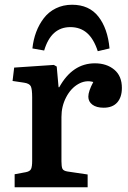

<svg xmlns="http://www.w3.org/2000/svg" viewBox="-20 -793 544 813"><path d="M285.2 -772.9Q357.4 -772.9 396.7 -722.7Q436 -672.4 443.8 -587.9L394 -576.2Q377 -628.4 348.4 -653.3Q319.8 -678.2 277.8 -678.2Q196.3 -678.2 167 -579.1L117.2 -587.9Q121.1 -625 133.3 -657.5Q145.5 -689.9 165.8 -716.3Q186 -742.7 216.8 -757.8Q247.6 -772.9 285.2 -772.9ZM42 0V-55.2L89.8 -64Q106.9 -67.4 111.6 -77.6Q116.2 -87.9 116.2 -111.8V-380.9Q116.2 -416 110.4 -427.7Q104.5 -439.5 82 -442.9L33.2 -450.2L40 -506.8L208 -518.1L220.2 -511.2L228 -423.8H231Q287.1 -524.9 381.8 -524.9Q431.6 -524.9 463.9 -498Q496.1 -471.2 496.1 -420.9Q496.1 -381.3 476.3 -359.1Q456.5 -336.9 418.9 -336.9Q388.2 -336.9 371.1 -349.9Q354 -362.8 354 -383.8Q354 -406.2 375 -445.8Q342.3 -455.1 310.8 -436.8Q279.3 -418.5 259.8 -380.6Q240.2 -342.8 240.2 -297.9V-109.9Q240.2 -86.9 244.4 -78.4Q248.5 -69.8 265.1 -66.9L351.1 -54.2V0Z"/></svg>

Font: Literata Book SemiBold
Style: Regular
Weight: 600
Designer: Latin by Veronika Burian and Jose Scaglione. Greek by Irene Vlachou. Cyrillic by Vera Evstafieva
Foundry: TypeTogether
Version: Version 2.003;PS 002.003;hotconv 1.0.88;makeotf.lib2.5.64775